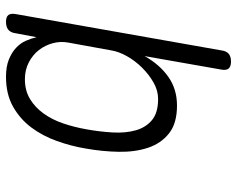

<svg xmlns="http://www.w3.org/2000/svg" viewBox="-95 -685 790 640"><g transform="rotate(90 300.0 -365.0)"><path d="M53 10Q36 10 30 2Q24 -6 27 -23L148 -708Q150 -724 159 -732Q168 -740 185 -740Q202 -740 208.5 -732Q215 -724 212 -708L167 -452Q195 -502 236 -531Q277 -560 332 -560Q391 -560 424.5 -533.5Q458 -507 472.5 -463.5Q487 -420 486 -365.5Q485 -311 475 -255Q467 -207 450 -159.5Q433 -112 405 -74.5Q377 -37 335.5 -13.5Q294 10 236 10Q202 10 178.5 0.5Q155 -9 139.5 -23.5Q124 -38 116 -56Q108 -74 104 -92L91 -23Q89 -6 79.5 2Q70 10 53 10ZM244 -53Q282 -53 310 -70Q338 -87 358.5 -115.5Q379 -144 391.5 -181Q404 -218 411 -258Q419 -302 421.5 -345Q424 -388 414.5 -422Q405 -456 380.5 -476.5Q356 -497 310 -497Q282 -497 255.5 -482Q229 -467 206 -444Q183 -421 167.5 -393.5Q152 -366 148 -341L122 -198Q117 -172 124 -146Q131 -120 147 -99.5Q163 -79 188 -66Q213 -53 244 -53Z"/></g></svg>

Font: Maple Mono NL ExtraLight
Style: Italic
Weight: 275
Italic angle: -10°
Monospace: yes
Designer: subframe7536
Version: Version 7.000